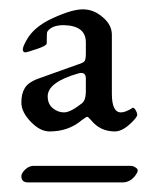

<svg xmlns="http://www.w3.org/2000/svg" viewBox="-20 -544 310 403"><path d="M160.2 -455.1Q160.2 -490.2 113.8 -491.2Q87.9 -491.2 79.1 -477.1Q78.1 -475.1 78.1 -453.1Q78.1 -448.2 58.1 -441.4Q38.1 -434.6 33.2 -434.1Q28.3 -434.1 27.8 -439.9Q27.8 -445.8 35.6 -459.5Q50.8 -487.8 90.8 -505.9Q130.9 -524.4 153.8 -524.4Q176.8 -524.4 195.8 -507.8Q214.8 -491.7 214.8 -471.2V-347.2Q214.8 -308.1 233.9 -308.1Q243.7 -308.1 258.8 -317.9Q261.7 -317.9 264.6 -313Q267.6 -308.1 268.1 -303.7Q268.1 -299.3 261.2 -292Q239.3 -268.1 221.2 -268.1Q190.4 -268.1 171.4 -291.5Q165 -298.8 163.1 -298.8Q161.1 -298.8 151.9 -292Q124 -268.1 84 -268.1Q64 -268.1 44.4 -288.6Q24.9 -309.1 24.9 -328.1Q24.4 -346.7 32.2 -359.4Q40 -372.1 63 -379.9L142.1 -408.2Q155.3 -412.1 157.7 -416Q160.2 -419.9 160.2 -432.1ZM80.1 -341.8Q80.1 -325.7 90.8 -316.9Q101.6 -308.1 114.3 -308.1Q127.9 -308.1 151.9 -327.1Q159.7 -333 160.2 -350.1V-378.9Q160.2 -394 145 -390.1Q80.1 -371.6 80.1 -341.8ZM39.1 -161.1Q24.9 -161.1 24.9 -173.8Q24.4 -179.7 32.2 -187.5Q40 -195.3 48.8 -195.8H254.9Q259.8 -195.8 264.6 -192.4Q269.5 -189 269 -186.5Q269 -184.1 268.1 -182.1Q256.8 -161.1 236.8 -161.1Z"/></svg>

Font: EBGaramond
Style: Regular
Weight: 400
Version: Version 000.012g